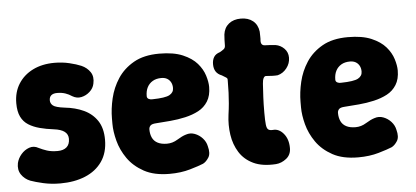

<svg xmlns="http://www.w3.org/2000/svg" viewBox="-47 -740 1853 856"><g transform="rotate(-5 879.5 -312.0)"><path d="M191 19Q150 19 115 11Q80 3 58 -5Q33 -15 18.5 -36.5Q4 -58 10 -88Q15 -109 30 -126.5Q45 -144 66 -151.5Q87 -159 108 -147Q124 -139 143.5 -132.5Q163 -126 191 -126Q217 -126 231.5 -138.5Q246 -151 246 -176Q246 -196 230.5 -208Q215 -220 182 -224Q149 -228 120.5 -235.5Q92 -243 70.5 -256.5Q49 -270 37.5 -293.5Q26 -317 26 -354Q26 -404 49.5 -441Q73 -478 114.5 -498.5Q156 -519 211 -519Q246 -519 277.5 -511.5Q309 -504 330 -495Q355 -484 369 -463Q383 -442 376 -411Q372 -391 355.5 -376Q339 -361 318 -356.5Q297 -352 277 -364Q264 -373 248 -378.5Q232 -384 211 -384Q194 -384 185 -376.5Q176 -369 176 -354Q176 -340 187.5 -330.5Q199 -321 239 -316Q287 -311 324.5 -293.5Q362 -276 384 -243Q406 -210 406 -158Q406 -100 378.5 -60.5Q351 -21 302.5 -1Q254 19 191 19Z M680 19Q611 19 565.5 -6Q520 -31 493.5 -69Q467 -107 456 -149Q445 -191 445 -225V-250Q445 -292 456 -339Q467 -386 493.5 -426.5Q520 -467 565.5 -493Q611 -519 680 -519Q744 -519 785 -501.5Q826 -484 848.5 -458Q871 -432 880 -403Q889 -374 889 -352Q889 -313 873 -287.5Q857 -262 830.5 -248Q804 -234 771 -226.5Q738 -219 703.5 -216Q669 -213 639 -211Q620 -210 613.5 -203Q607 -196 607 -186Q607 -165 614.5 -149Q622 -133 638.5 -124.5Q655 -116 680 -116Q705 -116 727.5 -130Q750 -144 767 -149Q787 -156 807 -148.5Q827 -141 841.5 -125Q856 -109 860 -89Q869 -56 857.5 -38Q846 -20 832 -13Q813 -5 772 7Q731 19 680 19ZM633 -319Q690 -320 709 -330.5Q728 -341 728 -361Q728 -376 722 -387Q716 -398 705.5 -404Q695 -410 680 -410Q657 -410 641 -400.5Q625 -391 616.5 -374.5Q608 -358 608 -335Q608 -326 616 -322Q624 -318 633 -319Z M1156 17Q1095 21 1055 2Q1015 -17 993 -52Q971 -87 964.5 -131Q958 -175 964 -220Q968 -248 970 -271.5Q972 -295 973 -318.5Q974 -342 974 -370Q975 -380 972 -383.5Q969 -387 963 -390Q957 -393 950 -398Q932 -405 923.5 -418Q915 -431 915 -451Q915 -470 923 -483Q931 -496 950 -502Q961 -508 968 -513.5Q975 -519 975 -530Q975 -541 975.5 -555Q976 -569 977 -579Q981 -609 1002 -626Q1023 -643 1056 -643Q1089 -643 1110 -626Q1131 -609 1135 -578Q1135 -568 1135.5 -557.5Q1136 -547 1135 -536Q1135 -515 1154 -515Q1166 -515 1177.5 -514Q1189 -513 1200 -512Q1223 -508 1239 -491.5Q1255 -475 1255 -451Q1255 -425 1238.5 -404Q1222 -383 1198 -377Q1187 -376 1174 -376.5Q1161 -377 1149 -378Q1140 -380 1135 -371Q1130 -362 1129 -345Q1127 -314 1125.5 -285Q1124 -256 1124 -216Q1124 -180 1126 -162.5Q1128 -145 1135 -140Q1142 -135 1155 -136Q1182 -139 1203 -114Q1224 -89 1224 -49Q1224 -19 1202.5 -2Q1181 15 1156 17Z M1524 19Q1455 19 1409.5 -6Q1364 -31 1337.5 -69Q1311 -107 1300 -149Q1289 -191 1289 -225V-250Q1289 -292 1300 -339Q1311 -386 1337.5 -426.5Q1364 -467 1409.5 -493Q1455 -519 1524 -519Q1588 -519 1629 -501.5Q1670 -484 1692.5 -458Q1715 -432 1724 -403Q1733 -374 1733 -352Q1733 -313 1717 -287.5Q1701 -262 1674.5 -248Q1648 -234 1615 -226.5Q1582 -219 1547.5 -216Q1513 -213 1483 -211Q1464 -210 1457.5 -203Q1451 -196 1451 -186Q1451 -165 1458.5 -149Q1466 -133 1482.5 -124.5Q1499 -116 1524 -116Q1549 -116 1571.5 -130Q1594 -144 1611 -149Q1631 -156 1651 -148.5Q1671 -141 1685.5 -125Q1700 -109 1704 -89Q1713 -56 1701.5 -38Q1690 -20 1676 -13Q1657 -5 1616 7Q1575 19 1524 19ZM1477 -319Q1534 -320 1553 -330.5Q1572 -341 1572 -361Q1572 -376 1566 -387Q1560 -398 1549.5 -404Q1539 -410 1524 -410Q1501 -410 1485 -400.5Q1469 -391 1460.5 -374.5Q1452 -358 1452 -335Q1452 -326 1460 -322Q1468 -318 1477 -319Z"/></g></svg>

Font: Winky Sans
Style: Bold
Weight: 700
Designer: Simon Atzbach
Foundry: typofactur
Version: Version 1.205